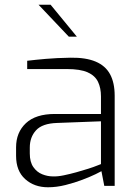

<svg xmlns="http://www.w3.org/2000/svg" viewBox="-20 -786 583 812"><path d="M183 6Q125 6 86.5 -28.5Q48 -63 48 -127V-163Q48 -226 89.5 -265Q131 -304 212 -304H407V-378Q407 -414 394.5 -440Q382 -466 351 -480Q320 -494 262 -494H95V-529Q128 -533 173.5 -537Q219 -541 278 -542Q343 -543 384.5 -525.5Q426 -508 445.5 -472Q465 -436 465 -381V0H421L409 -62Q406 -60 384.5 -49.5Q363 -39 329 -26Q295 -13 257 -3.5Q219 6 183 6ZM203 -40Q223 -39 249.5 -44.5Q276 -50 303 -57.5Q330 -65 353.5 -72.5Q377 -80 391.5 -86Q406 -92 407 -92V-273L221 -266Q159 -264 132.5 -235Q106 -206 106 -162V-137Q106 -101 121 -79.5Q136 -58 158.5 -49Q181 -40 203 -40ZM271 -631 143 -766H194L305 -631Z"/></svg>

Font: Exo Thin Light
Style: Regular
Weight: 300
Version: Version 2.000